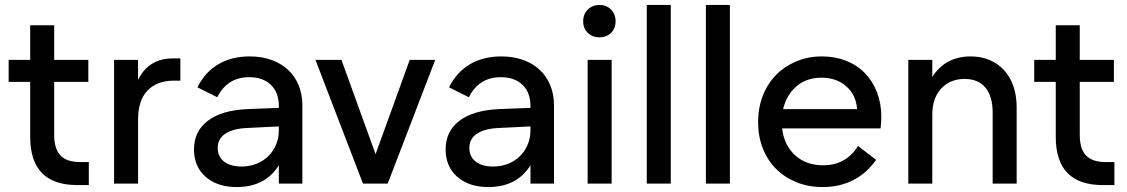

<svg xmlns="http://www.w3.org/2000/svg" viewBox="-20 -742 4555 776"><path d="M15 -500H102V-640H199V-500H337V-411H199V-197Q199 -140 224.5 -113.5Q250 -87 304 -87H339V6H292Q102 6 102 -189V-411H15Z M441 -500H538V-419Q580 -506 680 -506H709V-416H682Q615 -416 576.5 -376.5Q538 -337 538 -258V0H441Z M764 -138Q764 -211 819.5 -253.5Q875 -296 978 -301L1107 -306V-313Q1107 -368 1075 -399Q1043 -430 987 -430Q899 -430 858 -349L778 -389Q808 -450 862 -482Q916 -514 989 -514Q1037 -514 1076.5 -500Q1116 -486 1144 -460Q1172 -434 1187 -397.5Q1202 -361 1202 -316V0H1107V-74Q1052 14 937 14Q858 14 811 -27.5Q764 -69 764 -138ZM956 -69Q989 -69 1016.5 -80Q1044 -91 1064 -110.5Q1084 -130 1095.5 -157Q1107 -184 1107 -215V-231L984 -225Q924 -223 892 -202.5Q860 -182 860 -144Q860 -109 885.5 -89Q911 -69 956 -69Z M1255 -500H1360L1498 -119L1636 -500H1739L1547 0H1447Z M1781 -138Q1781 -211 1836.5 -253.5Q1892 -296 1995 -301L2124 -306V-313Q2124 -368 2092 -399Q2060 -430 2004 -430Q1916 -430 1875 -349L1795 -389Q1825 -450 1879 -482Q1933 -514 2006 -514Q2054 -514 2093.5 -500Q2133 -486 2161 -460Q2189 -434 2204 -397.5Q2219 -361 2219 -316V0H2124V-74Q2069 14 1954 14Q1875 14 1828 -27.5Q1781 -69 1781 -138ZM1973 -69Q2006 -69 2033.5 -80Q2061 -91 2081 -110.5Q2101 -130 2112.5 -157Q2124 -184 2124 -215V-231L2001 -225Q1941 -223 1909 -202.5Q1877 -182 1877 -144Q1877 -109 1902.5 -89Q1928 -69 1973 -69Z M2355 -500H2452V0H2355ZM2403 -591Q2375 -591 2356 -609Q2337 -627 2337 -656Q2337 -685 2356 -703.5Q2375 -722 2403 -722Q2431 -722 2449.5 -703.5Q2468 -685 2468 -656Q2468 -627 2449.5 -609Q2431 -591 2403 -591Z M2594 0V-722H2691V0Z M2833 0V-722H2930V0Z M3305 14Q3247 14 3199 -5.5Q3151 -25 3116.5 -59.5Q3082 -94 3063 -142.5Q3044 -191 3044 -248Q3044 -306 3063 -355Q3082 -404 3116.5 -439Q3151 -474 3198.5 -494Q3246 -514 3302 -514Q3355 -514 3399.5 -496.5Q3444 -479 3475.5 -446.5Q3507 -414 3524.5 -369Q3542 -324 3542 -270Q3542 -249 3539 -223H3141Q3149 -155 3193.5 -114.5Q3238 -74 3307 -74Q3399 -74 3448 -152L3521 -96Q3483 -42 3428.5 -14Q3374 14 3305 14ZM3300 -428Q3240 -428 3199.5 -393.5Q3159 -359 3145 -301H3444Q3440 -358 3400.5 -393Q3361 -428 3300 -428Z M3992 -287Q3992 -352 3963 -387.5Q3934 -423 3878 -423Q3821 -423 3784.5 -384.5Q3748 -346 3748 -278V0H3651V-500H3748V-431Q3801 -514 3903 -514Q3945 -514 3979.5 -499.5Q4014 -485 4038.5 -458Q4063 -431 4076 -393Q4089 -355 4089 -308V0H3992Z M4160 -500H4247V-640H4344V-500H4482V-411H4344V-197Q4344 -140 4369.5 -113.5Q4395 -87 4449 -87H4484V6H4437Q4247 6 4247 -189V-411H4160Z"/></svg>

Font: NT Somic Medium
Style: Regular
Weight: 500
Designer: Ravid Balaliev — lead type designer, mastering
Michael Voronin — secret advisor, marketing
Ivan Kovalenko — best boy
Foundry: NT Type
Version: Version 0.7